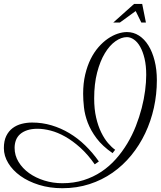

<svg xmlns="http://www.w3.org/2000/svg" viewBox="-49 -924 819 978"><path d="M524.4 -144Q472.7 -179.7 442.9 -219.5Q413.1 -259.3 397.9 -299.3Q382.8 -339.4 378.7 -377Q374.5 -414.6 374.5 -446.3Q374.5 -500 385 -544.2Q395.5 -588.4 412.8 -623.3Q430.2 -658.2 452.9 -684.1Q475.6 -710 500.5 -727.1Q525.4 -744.1 550.5 -752.4Q575.7 -760.7 597.7 -760.7Q630.9 -760.7 658.7 -742.9Q686.5 -725.1 706.8 -692.6Q727.1 -660.2 738.5 -615Q750 -569.8 750 -515.6Q750 -443.8 734.9 -375.2Q719.7 -306.6 690.7 -245.4Q661.6 -184.1 619.6 -132.8Q577.6 -81.5 524.2 -44.2Q470.7 -6.8 406.5 13.9Q342.3 34.7 268.6 34.7Q204.1 34.7 149.4 17.6Q94.7 0.5 55.2 -27.8Q15.6 -56.2 -6.8 -93Q-29.3 -129.9 -29.3 -169.4Q-29.3 -206.5 -17.1 -231.4Q-4.9 -256.3 15.4 -271.5Q35.6 -286.6 61.5 -293.2Q87.4 -299.8 114.7 -299.8Q166 -299.8 213.6 -285.6Q261.2 -271.5 304.4 -245.6Q347.7 -219.7 385.3 -183.1Q422.9 -146.5 454.6 -101.6L433.6 -86.9Q398.4 -137.2 359.9 -171.9Q321.3 -206.5 283.2 -228Q245.1 -249.5 209 -258.8Q172.9 -268.1 142.6 -268.1Q111.8 -268.1 89.8 -260.7Q67.9 -253.4 53.5 -240.7Q39.1 -228 32.2 -210Q25.4 -191.9 25.4 -170.9Q25.4 -132.3 45.4 -99.4Q65.4 -66.4 99.1 -42.2Q132.8 -18.1 176.8 -4.4Q220.7 9.3 268.6 9.3Q327.1 9.3 376.7 -6.3Q426.3 -22 467.3 -49.3Q508.3 -76.7 541 -113.5Q573.7 -150.4 599.4 -193.1Q625 -235.8 643.1 -282Q661.1 -328.1 672.9 -373.8Q684.6 -419.4 690.2 -462.6Q695.8 -505.9 695.8 -542.5Q695.8 -589.8 687.3 -625.7Q678.7 -661.6 665 -685.8Q651.4 -710 633.5 -722.4Q615.7 -734.9 597.7 -734.9Q568.8 -734.9 539.1 -713.9Q509.3 -692.9 485.1 -652.8Q460.9 -612.8 445.8 -554.7Q430.7 -496.6 430.7 -422.9Q430.7 -368.2 440.7 -325Q450.7 -281.7 466.6 -249.5Q482.4 -217.3 501.2 -195.3Q520 -173.3 537.6 -161.1ZM670.9 -809.1 642.1 -867.7 561.5 -809.1H527.8L633.8 -903.8H675.3L694.3 -809.1Z"/></svg>

Font: Parisienne
Style: Regular
Weight: 400
Designer: Astigmatic (AOETI)
Foundry: Astigmatic (AOETI)
Version: Version 1.000